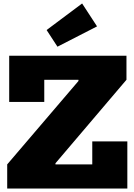

<svg xmlns="http://www.w3.org/2000/svg" viewBox="-20 -1086 772 1106"><path d="M21.5 -139 432 -619.5V-651.5L708.5 -626.5L299.5 -145.5V-111ZM708.5 -765V-626.5H235V-499H33V-765ZM511.5 -271.5H713.5V0H21.5V-139H511.5ZM453 -1066 539 -934 311 -817 248.5 -913Z"/></svg>

Font: Hepta Slab ExtraLight ExtraBold
Style: Regular
Weight: 800
Version: Version 1.102